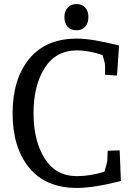

<svg xmlns="http://www.w3.org/2000/svg" viewBox="-20 -910 650 945"><path d="M359 15Q205 15 123.5 -84.5Q42 -184 42 -352Q42 -520 123.5 -620Q205 -720 359 -720Q432 -720 566 -686L556 -538L497 -542V-589Q497 -599 485 -639Q416 -662 359 -662Q255 -662 200 -575.5Q145 -489 145 -353Q145 -217 200 -130Q255 -43 358 -43Q423 -43 494 -65Q508 -111 508 -121L510 -168L569 -170L575 -19Q441 15 359 15ZM312.5 -872Q328 -890 356 -890Q384 -890 399.5 -873Q415 -856 415 -826Q415 -796 399.5 -778.5Q384 -761 356 -761Q328 -761 312.5 -778.5Q297 -796 297 -825Q297 -854 312.5 -872Z"/></svg>

Font: Andada SC
Style: Regular
Weight: 400
Designer: Carolina Giovagnoli
Foundry: Carolina Giovagnoli
Version: Version 1.003